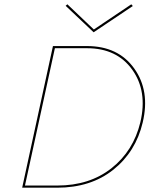

<svg xmlns="http://www.w3.org/2000/svg" viewBox="-20 -872 723 892"><path d="M597 -844 415 -722 285 -845 293 -852 416 -735 590 -852ZM384 -658Q529 -658 603.5 -554Q678 -450 643 -303Q611 -167 506.5 -83.5Q402 0 245 0H83L226 -658ZM632 -304Q666 -448 594.5 -548Q523 -648 384 -648H235L96 -10H246Q396 -10 498 -90.5Q600 -171 632 -304Z"/></svg>

Font: EauTestInfant Hairline
Style: Italic
Weight: 250
Italic angle: -12°
Designer: Christian Thalmann (Catharsis Fonts)
Version: Version 0.001;PS 000.001;hotconv 1.0.88;makeotf.lib2.5.64775